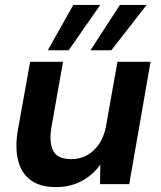

<svg xmlns="http://www.w3.org/2000/svg" viewBox="-20 -751 656 783"><path d="M209 12Q143 12 105 -16.5Q67 -45 54 -96Q41 -147 52 -216L103 -499H237L189 -228Q180 -168 197.5 -135Q215 -102 271 -102Q305 -102 334 -117.5Q363 -133 383.5 -163Q404 -193 412 -235L459 -499H594L507 0H388L389 -80Q360 -38 313.5 -13Q267 12 209 12ZM349 -546 469 -731H578L434 -546ZM175 -546 279 -731H389L260 -546Z"/></svg>

Font: DM Sans 20pt
Style: Bold Italic
Weight: 700
Italic angle: -10°
Version: Version 4.004;gftools[0.9.30]